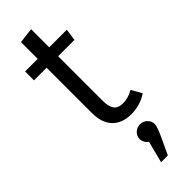

<svg xmlns="http://www.w3.org/2000/svg" viewBox="-314 -678 989 989"><g transform="rotate(-45 180.0 -184.0)"><path d="M360 -23Q308 12 243 12Q176 12 139.5 -26.5Q103 -65 103 -136V-466H11V-531H103V-653L187 -663V-531H315L306 -466H187V-140Q187 -100 201.5 -79Q216 -58 254 -58Q290 -58 328 -80ZM292 133Q292 152 266 208L225 295H176L206 177Q182 158 182 133Q182 111 198 95.5Q214 80 237 80Q260 80 276 95.5Q292 111 292 133Z"/></g></svg>

Font: Sedus Text
Style: Regular
Weight: 400
Designer: TypeMates
Foundry: TypeMates, Runge Thomsen GbR
Version: Version 4.202;PS 004.202;hotconv 1.0.88;makeotf.lib2.5.64775